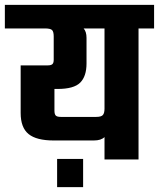

<svg xmlns="http://www.w3.org/2000/svg" viewBox="-46 -656 654 790"><path d="M588 -636V-539H524V0H384V-92Q370 -78 340 -78H175Q104 -78 71.5 -104.5Q39 -131 39 -191V-387H150Q164 -387 169.5 -392Q175 -397 175 -410V-506Q175 -526 168 -532.5Q161 -539 138 -539H-26V-636ZM384 -209V-539H298Q310 -526 310 -500V-395Q310 -342 284 -316Q258 -290 191 -290H178V-201Q178 -186 183.5 -180.5Q189 -175 204 -175H350Q370 -175 377 -182.5Q384 -190 384 -209ZM189 114V-2H296V114Z"/></svg>

Font: Teko SemiBold
Style: Regular
Weight: 600
Designer: Manushi Parikh, Jonny Pinhorn
Foundry: Indian Type Foundry
Version: Version 1.106;PS 1.0;hotconv 1.0.78;makeotf.lib2.5.61930; tt